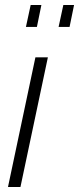

<svg xmlns="http://www.w3.org/2000/svg" viewBox="-20 -750 317 770"><path d="M122 -520H172L62 0H12ZM84 -642 103 -730H146L128 -642ZM215 -642 234 -730H277L259 -642Z"/></svg>

Font: Raleway Thin Light
Style: Italic
Weight: 300
Italic angle: -12°
Version: Version 4.026